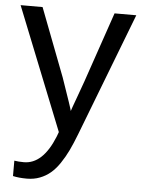

<svg xmlns="http://www.w3.org/2000/svg" viewBox="-53 -570 606 820"><g transform="rotate(5 250.0 -160.0)"><path d="M498 -527.8 294.9 0Q279.3 40.5 264.9 70.6Q250.5 100.6 232.2 127.7Q213.9 154.8 193.8 171.6Q173.8 188.5 148.4 198.2Q123 208 92.8 208Q58.6 208 33.2 202.1V136.2Q51.3 139.2 74.2 139.2Q155.3 139.2 204.1 19L211.9 -2L2 -527.8H96.2L208 -235.8Q253.4 -105.5 254.9 -96.2Q256.8 -103.5 276.1 -155.8Q295.4 -208 301.8 -227.1L404.8 -527.8Z"/></g></svg>

Font: Libra Sans Modern
Style: Regular
Weight: 400
Foundry: Stefan Peev, Context Ltd
Version: Version 1.000